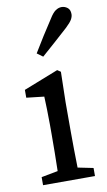

<svg xmlns="http://www.w3.org/2000/svg" viewBox="-87 -801 471 845"><g transform="rotate(-10 149.0 -379.0)"><path d="M35 0V-36L109 -50Q110 -88 110.5 -132Q111 -176 111 -210V-257Q111 -298 110 -325.5Q109 -353 108 -383L29 -392V-427L184 -488L199 -478L196 -342V-210Q196 -177 196.5 -132.5Q197 -88 198 -50L267 -36V0ZM108 -576Q150 -646 197 -717Q211 -740 224 -749Q237 -758 251 -758Q265 -758 277 -749Q289 -740 289 -720Q289 -709 282.5 -697Q276 -685 255 -665Q224 -637 194.5 -610.5Q165 -584 134 -557Z"/></g></svg>

Font: Source Serif Pro
Style: Regular
Weight: 400
Designer: Frank Grießhammer
Foundry: Adobe Systems Incorporated
Version: Version 2.000;PS 1.000;hotconv 16.6.51;makeotf.lib2.5.65220